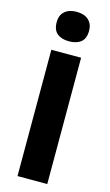

<svg xmlns="http://www.w3.org/2000/svg" viewBox="-142 -998 599 1047"><g transform="rotate(15 157.5 -474.5)"><path d="M73.4 0Q73.4 -57.6 73.4 -111.6Q73.4 -165.5 73.4 -232.4V-474.4Q73.4 -543.6 73.4 -599Q73.4 -654.4 73.4 -713H241.4Q241.4 -654.4 241.4 -599Q241.4 -543.6 241.4 -474.4V-232.4Q241.4 -165.5 241.4 -111.6Q241.4 -57.6 241.4 0ZM153.5 -782.3Q111.9 -782.3 87.2 -802.2Q62.5 -822 62.5 -866.3Q62.5 -906.2 87.2 -927.5Q111.9 -948.8 154.5 -948.8Q196.8 -948.8 221.2 -926.7Q245.5 -904.5 245.5 -866.3Q245.5 -822 221 -802.2Q196.5 -782.3 153.5 -782.3Z"/></g></svg>

Font: Commissioner Thin
Style: Regular
Weight: 100
Designer: Kostas Bartsokas
Foundry: Kostas Bartsokas
Version: Version 1.001;gftools[0.9.23]